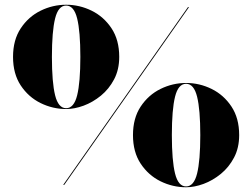

<svg xmlns="http://www.w3.org/2000/svg" viewBox="-20 -780 1064 810"><path d="M35 -540Q35 -611.5 67.5 -660.5Q100 -709.5 151.2 -734.8Q202.5 -760 259 -760Q315.5 -760 366.8 -734.8Q418 -709.5 450.5 -660.5Q483 -611.5 483 -540Q483 -486.5 461.5 -445.5Q440 -404.5 405.8 -376.5Q371.5 -348.5 332.8 -334.2Q294 -320 259 -320Q202.5 -320 151.2 -345.2Q100 -370.5 67.5 -419.5Q35 -468.5 35 -540ZM199 -540Q199 -432.5 212.5 -378Q226 -323.5 259 -323.5Q292 -323.5 305.5 -378Q319 -432.5 319 -540Q319 -647.5 305.5 -702Q292 -756.5 259 -756.5Q226 -756.5 212.5 -702Q199 -647.5 199 -540ZM773 -750H777.5L251 0H246.5ZM541 -210Q541 -281.5 573.5 -330.5Q606 -379.5 657.2 -404.8Q708.5 -430 765 -430Q821.5 -430 872.8 -404.8Q924 -379.5 956.5 -330.5Q989 -281.5 989 -210Q989 -156.5 967.5 -115.5Q946 -74.5 911.8 -46.5Q877.5 -18.5 838.8 -4.2Q800 10 765 10Q708.5 10 657.2 -15.2Q606 -40.5 573.5 -89.5Q541 -138.5 541 -210ZM705 -210Q705 -102.5 718.5 -48Q732 6.5 765 6.5Q798 6.5 811.5 -48Q825 -102.5 825 -210Q825 -317.5 811.5 -372Q798 -426.5 765 -426.5Q732 -426.5 718.5 -372Q705 -317.5 705 -210Z"/></svg>

Font: Bodoni* 48
Style: Bold
Weight: 700
Version: Version 2.2